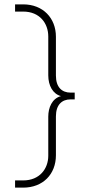

<svg xmlns="http://www.w3.org/2000/svg" viewBox="-20 -690 411 879"><path d="M86 169C177 169 236 107 236 21V-157C236 -211 264 -235 303 -235H322V-266H303C264 -266 236 -290 236 -344V-522C236 -607 177 -670 86 -670H49V-637H86C162 -637 201 -583 201 -523V-345C201 -298 222 -260 259 -250C218 -239 201 -197 201 -156V23C201 82 162 136 86 136H49V169Z"/></svg>

Font: LT Wave Alt Thin
Style: Regular
Weight: 100
Designer: Daniel Lyons
Version: Version 2.5 (Glyphs App)